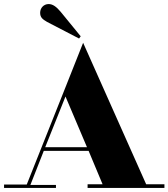

<svg xmlns="http://www.w3.org/2000/svg" viewBox="-75 -927 831 947"><path d="M357 0H736V-18H646L335 -716L239 -474L57 -17H-55V0H201V-15H75L141 -183H362L431 -18H357ZM248 -451 354 -201H148ZM315 -737 323 -748 224 -869C203 -894 185 -907 165 -907C141 -907 123 -888 123 -864C123 -841 135 -832 157 -819Z"/></svg>

Font: Purple Purse
Style: Regular
Weight: 400
Designer: Astigmatic (AOETI)
Foundry: Astigmatic (AOETI)
Version: Version 1.000